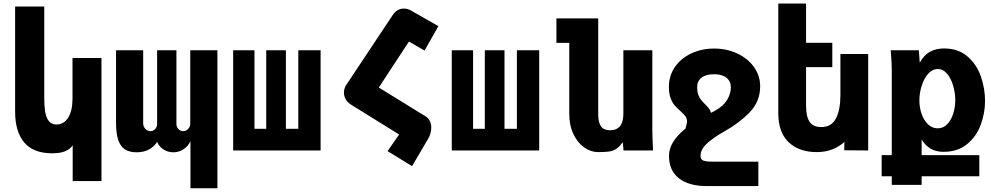

<svg xmlns="http://www.w3.org/2000/svg" viewBox="-20 -826 5440 1054"><path d="M266.5 15.5Q163 15.5 113 -44Q63 -103.5 63 -212.5V-790H223V-285.5Q223 -206 239.8 -174.2Q256.5 -142.5 289 -142.5Q330.5 -142.5 354.2 -180Q378 -217.5 378 -284.5V-507.5H537V168H379V-28Q363 -5.5 335.8 5Q308.5 15.5 266.5 15.5Z M1173.5 207.5H1025.5V-52Q1015 -26 989.2 -8Q963.5 10 932 10Q901 10 876.8 -5.8Q852.5 -21.5 843 -47Q823.5 -18.5 795.5 -4.2Q767.5 10 730 10Q691 10 666.2 -5.8Q641.5 -21.5 629.2 -57Q617 -92.5 617 -152V-550H766V-148Q766 -131.5 777.8 -118.8Q789.5 -106 806 -106Q821.5 -106 832 -117.8Q842.5 -129.5 842.5 -146V-550H948.5V-146Q948.5 -129.5 959.5 -117.8Q970.5 -106 986 -106Q1002 -106 1013.2 -118.5Q1024.5 -131 1024.5 -148V-550H1173.5Z M1740 0H1260V-550H1377V-119H1441.5V-550H1549.5V-119H1617.5V-550H1740Z M2171 -87.5 1905.5 -252.5Q1888 -263.5 1878 -281Q1868 -298.5 1868 -317.5Q1868 -341 1882 -361.5L2135.5 -743Q2147.5 -761 2163 -770Q2178.5 -779 2196.5 -779Q2218 -779 2237.5 -767.5L2386.5 -682.5L2310.5 -548.5L2225 -598Q2154.5 -491.5 2111.5 -425Q2102 -410 2059.5 -345.5L2316 -187.5Q2332 -177.5 2339.8 -161.2Q2347.5 -145 2347.5 -126Q2347.5 -110 2343 -93.8Q2338.5 -77.5 2330.5 -64.5L2242 86L2107.5 3.5Z M2940 0H2460V-550H2577V-119H2641.5V-550H2749.5V-119H2817.5V-550H2940Z M3105 -202V-590.5H3034.5V-725H3264V-198Q3264 -154 3279.2 -132.5Q3294.5 -111 3329 -111Q3402 -111 3402 -202V-550H3561V-119Q3561 -87.5 3563 -43.5Q3564 -28.5 3565 0H3403L3399 -45Q3379.5 -20 3363.5 -9Q3347.5 2 3326 5.5Q3304.5 9 3263 9Q3224 9 3187.5 -16.2Q3151 -41.5 3128 -89.5Q3105 -137.5 3105 -202Z M3652.5 29Q3652.5 -47 3743 -120Q3751.5 -150.5 3751.5 -157.5Q3751.5 -175.5 3742.8 -187.5Q3734 -199.5 3714.5 -217Q3695 -234 3682.5 -248.8Q3670 -263.5 3661 -288.2Q3652 -313 3652 -348Q3652 -411 3685.5 -459Q3719 -507 3776 -533.2Q3833 -559.5 3900.5 -559.5Q3969 -559.5 4027 -532.5Q4085 -505.5 4119 -458Q4153 -410.5 4153 -352Q4153 -268.5 4095 -209Q4037 -149.5 3955.5 -104Q3898 -72 3861.8 -39Q3825.5 -6 3825.5 29.5Q3825.5 50 3841.8 55.8Q3858 61.5 3893.5 61.5H4143V195.5H3859.5Q3762 195.5 3707.2 153Q3652.5 110.5 3652.5 29ZM3850.5 -254Q3865 -239.5 3872.2 -229.8Q3879.5 -220 3883 -206.5L3905 -218Q3950.5 -243 3971.2 -277Q3992 -311 3992 -346.5Q3992 -379.5 3968.2 -399Q3944.5 -418.5 3899.5 -418.5Q3855 -418.5 3831 -399.5Q3807 -380.5 3807 -347.5Q3807 -324 3813 -307Q3819 -290 3827.5 -279.2Q3836 -268.5 3850.5 -254Z M4307 -47.5Q4252.5 -101.5 4252.5 -204.5V-806.5H4405V-591H4549V-457.5H4405V-245.5Q4405 -186.5 4424.2 -157.5Q4443.5 -128.5 4488.5 -128.5Q4544.5 -128.5 4569 -176Q4593.5 -223.5 4593.5 -303.5V-529.5H4746V0L4614.5 -1L4615.5 -47Q4588.5 -22 4550.2 -6.5Q4512 9 4463.5 9Q4364.5 9 4307 -47.5Z M4820 25.5H4875.5V-434Q4875.5 -479.5 4871 -531L4869.5 -550H5024L5029 -482Q5053.5 -525 5085.8 -542.5Q5118 -560 5162 -560Q5240.5 -560 5291 -516.2Q5341.5 -472.5 5364.5 -406.5Q5387.5 -340.5 5387.5 -271.5Q5387.5 -205.5 5364 -141.5Q5340.5 -77.5 5289.2 -35Q5238 7.5 5159 7.5Q5120 7.5 5090.5 -8.8Q5061 -25 5039.5 -60V25.5H5356V141.5H5039.5V189H4875.5V141.5H4820ZM5224 -276Q5224 -315 5212.8 -354.5Q5201.5 -394 5179.8 -420.5Q5158 -447 5128 -447Q5098 -447 5075 -420.8Q5052 -394.5 5039.5 -354.5Q5027 -314.5 5027 -275Q5027 -236.5 5039.2 -201Q5051.5 -165.5 5074.5 -143.5Q5097.5 -121.5 5127.5 -121.5Q5158 -121.5 5179.8 -144Q5201.5 -166.5 5212.8 -202Q5224 -237.5 5224 -276Z"/></svg>

Font: JuliaMono Black
Style: Regular
Weight: 900
Monospace: yes
Designer: cormullion
Foundry: corm
Version: Version 0.054; ttfautohint (v1.8.4)